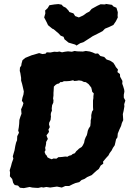

<svg xmlns="http://www.w3.org/2000/svg" viewBox="-20 -952 667 991"><path d="M103 19 83 17 73 6 56 3 48 -8 43 -28 31 -42 32 -61 30 -73 37 -95 41 -111 49 -133 46 -145 50 -159 55 -176 59 -199 63 -216 68 -228 69 -249 78 -267 74 -278 77 -295 79 -313 80 -333 85 -349 91 -365 89 -388 97 -406 101 -420 93 -432 96 -448 101 -464 103 -480 98 -502 94 -519 89 -536V-550L85 -575L82 -586L83 -603L90 -614L91 -623L96 -641L110 -653L117 -656L144 -667L152 -669L182 -678L199 -673L215 -675L221 -682L240 -681L260 -685L275 -684L287 -686L300 -682L315 -685L331 -687L351 -685L365 -689L378 -687L408 -686L423 -689L444 -686L459 -681L472 -675L486 -676L498 -663L518 -658L530 -645L548 -639L565 -628L574 -614L578 -606L589 -593L586 -580L599 -570L600 -556L612 -534L611 -520L616 -506L621 -489L622 -479L619 -463V-448L627 -433L621 -414L622 -403L618 -380L614 -363L616 -332L609 -317L605 -302L597 -285L588 -263L586 -243L579 -233L576 -219L572 -202L563 -189L556 -175L546 -162L540 -150L528 -137L512 -118L513 -107L500 -98L490 -80L477 -70L465 -59L453 -48L430 -38L417 -29L401 -23L389 -12L369 -7L355 -1L337 8H317L299 16L274 11L239 16L219 13L204 16L194 14L177 18L158 17L146 16L133 13ZM247 -130 256 -134 271 -133 282 -141H289L301 -142L317 -144L328 -143L336 -148L348 -151L355 -157L366 -161L374 -172L381 -178L388 -185L401 -193L407 -201L414 -215L417 -230L422 -243L428 -254L431 -266L433 -277L438 -289L446 -301L448 -320V-330L451 -343V-358L455 -376L461 -385L460 -400V-433L462 -446V-455L464 -470L456 -478L454 -488L451 -500L444 -509L437 -518L423 -528L413 -529L401 -535L387 -537L376 -535L362 -534L358 -538L340 -534L325 -533H310L300 -528L293 -529L284 -521L275 -519L267 -514L258 -505L257 -486L256 -472V-459L254 -444L256 -434L255 -422L249 -409L247 -392L248 -381L243 -369L242 -359L243 -351L241 -333L234 -319L233 -310L237 -296L230 -283L233 -272L229 -265L220 -254L222 -247L227 -235L218 -219V-212L216 -200L213 -189L215 -177L210 -168L215 -155L221 -149L225 -140L234 -135ZM375 -717 368 -722 334 -732 313 -749 308 -762 293 -768 283 -779 257 -801 250 -804 228 -822 221 -837 208 -862 214 -883 213 -898 226 -910 235 -925 260 -929 281 -931 298 -928 306 -919 320 -912 334 -897 338 -890 359 -883 368 -869 387 -862 409 -872 427 -885 441 -892 453 -906 482 -922 499 -930 524 -929 525 -932 558 -927 565 -919 581 -912 588 -889 587 -871 588 -862 578 -842 565 -823 544 -813 522 -804 509 -791 484 -778 458 -765 443 -755 410 -734 394 -729Z"/></svg>

Font: Winky Rough
Style: Bold Italic
Weight: 700
Italic angle: -8.97852°
Designer: Simon Atzbach
Foundry: typofactur
Version: Version 1.206; ttfautohint (v1.8.4.7-5d5b)